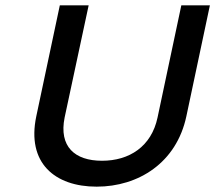

<svg xmlns="http://www.w3.org/2000/svg" viewBox="-20 -690 806 719"><path d="M204 -670 116 -255C79 -80 185 9 342 9C498 9 641 -80 678 -255L766 -670H659L570 -250C547 -141 464 -88 362 -88C260 -88 200 -141 222 -250L312 -670Z"/></svg>

Font: LT Wave Text Medium Italic
Style: Regular
Weight: 500
Designer: Daniel Lyons
Version: Version 2.5 (Glyphs App)